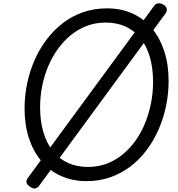

<svg xmlns="http://www.w3.org/2000/svg" viewBox="-20 -1065 1067 1149"><path d="M498 19Q414 19 345 -12Q276 -43 227.5 -101Q179 -159 153 -238.5Q127 -318 127 -416Q127 -491 142 -563.5Q157 -636 186 -703Q215 -770 257.5 -826.5Q300 -883 354.5 -925.5Q409 -968 476 -991.5Q543 -1015 620 -1015Q705 -1015 773 -984Q841 -953 889 -895.5Q937 -838 963 -758.5Q989 -679 989 -581Q989 -504 973.5 -430Q958 -356 928.5 -289Q899 -222 856.5 -165.5Q814 -109 759.5 -68Q705 -27 639.5 -4Q574 19 498 19ZM506 -66Q566 -66 617.5 -85Q669 -104 712.5 -139.5Q756 -175 790 -222Q824 -269 847.5 -326.5Q871 -384 883.5 -446.5Q896 -509 896 -574Q896 -659 876.5 -725Q857 -791 820 -837Q783 -883 730.5 -906.5Q678 -930 612 -930Q553 -930 501 -910.5Q449 -891 405.5 -856Q362 -821 327.5 -773.5Q293 -726 269 -669.5Q245 -613 232.5 -550.5Q220 -488 220 -423Q220 -339 240 -272.5Q260 -206 297 -160Q334 -114 387 -90Q440 -66 506 -66ZM214 47Q207 57 193 62Q179 67 159 52Q126 30 145 2L904 -1032Q912 -1043 927 -1045Q942 -1047 960 -1036Q974 -1028 977.5 -1013.5Q981 -999 971 -985Z"/></svg>

Font: Playwrite ZA
Style: Regular
Weight: 400
Designer: Veronika Burian, José Scaglione
Foundry: TypeTogether
Version: Version 1.002